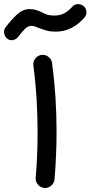

<svg xmlns="http://www.w3.org/2000/svg" viewBox="-72 -874 443 939"><path d="M-39.6 -687.5Q-49.3 -697.3 -51.8 -712.6Q-54.2 -728 -44.9 -740.2Q-16.6 -777.8 11.7 -803.7Q40 -829.6 73.7 -829.6Q89.4 -829.6 104.2 -825.2Q119.1 -820.8 131.8 -814Q144.5 -807.1 158.7 -802.5Q172.9 -797.9 193.8 -797.9Q223.1 -797.9 244.1 -810.1Q265.1 -822.3 283.2 -842.8Q293.9 -854 310.1 -853.8Q326.2 -853.5 337.4 -843.8Q348.6 -834 350.6 -817.6Q352.5 -801.3 341.3 -788.6Q314 -756.3 278.3 -737.8Q242.7 -719.2 200.2 -719.2Q174.3 -719.2 155.3 -724.6Q136.2 -730 116.2 -737.8Q106 -742.2 98.4 -744.9Q90.8 -747.6 82.5 -747.6Q66.4 -747.6 52.2 -734.6Q38.1 -721.7 18.1 -695.3Q8.3 -681.6 -8.8 -678Q-25.9 -674.3 -39.6 -687.5ZM91.3 -553.7Q88.9 -572.3 100.6 -587.6Q112.3 -603 130.9 -605.5Q149.4 -607.9 164.8 -596.2Q180.2 -584.5 182.6 -565.9Q204.6 -402.8 204.6 -230.5Q204.6 -173.8 202.1 -116Q199.7 -58.1 194.8 2.9Q192.9 21.5 178.2 34.2Q163.6 46.9 145 45.4Q126.5 43.5 113.8 29.1Q101.1 14.6 102.5 -4.4Q107.4 -60.1 109.6 -116.2Q111.8 -172.4 111.8 -228.5Q111.8 -399.4 91.3 -553.7Z"/></svg>

Font: Mikhak-DS1-FD Medium
Style: Regular
Weight: 500
Designer: Amin Abedi
Version: Version 3.2